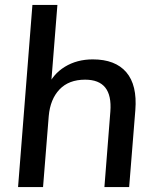

<svg xmlns="http://www.w3.org/2000/svg" viewBox="-20 -756 633 776"><path d="M53 0 111 -736H212L185 -397L171 -402Q193 -456 242 -486Q291 -516 355 -516Q446 -516 490.5 -464Q535 -412 527 -311L502 0H402L426 -305Q431 -370 405.5 -402Q380 -434 324 -434Q258 -434 220.5 -394.5Q183 -355 177 -287L154 0Z"/></svg>

Font: Muli SemiBold
Style: Italic
Weight: 600
Italic angle: -4.541°
Designer: Vernon Adams
Foundry: Vernon Adams
Version: Version 2.100; ttfautohint (v1.8.1.43-b0c9)